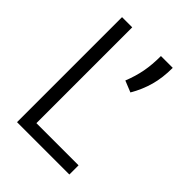

<svg xmlns="http://www.w3.org/2000/svg" viewBox="-185 -717 808 808"><g transform="rotate(45 219.0 -312.5)"><path d="M61.5 -625H122.1V-54.7H373V0H61.5ZM293 -625H363.3Q363.3 -566.4 350.1 -518.6Q336.9 -470.7 310.5 -425.8L259.8 -446.3Q277.3 -490.2 285.2 -531.7Q293 -573.2 293 -625Z"/></g></svg>

Font: Sudo Light
Style: Regular
Weight: 300
Monospace: yes
Designer: Jens Kutilek
Foundry: Jens Kutilek
Version: Version 0.040